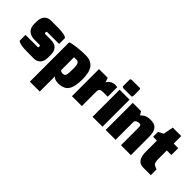

<svg xmlns="http://www.w3.org/2000/svg" viewBox="3 -1568 2661 2661"><g transform="rotate(45 1333.5 -238.0)"><path d="M357.9 4.9Q204.1 4.9 161.6 2Q67.9 -4.9 43.9 -32.2V-146H275.9Q287.6 -146 290.8 -150.1Q293.9 -154.3 293.9 -168Q293.9 -178.2 290.5 -182.1Q287.1 -186 275.9 -186H180.2Q106.9 -186 64.5 -224.4Q22 -262.7 22 -337.9V-383.8Q22 -447.8 52.2 -490.7Q67.9 -512.2 95.5 -524.2Q123 -536.1 160.2 -536.1Q270 -536.1 295.9 -535.6Q342.8 -534.7 364.3 -531.7Q383.3 -529.8 405.8 -525.9Q445.8 -519.5 461.9 -500V-386.2Q230 -386.2 226.1 -385.7Q215.8 -383.3 215.8 -368.2V-361.8Q215.8 -348.1 226.1 -346.7Q230 -346.2 337.9 -346.2Q417 -346.2 452.4 -306.9Q487.8 -267.6 487.8 -202.1V-143.1Q487.8 -104.5 476.8 -74.7Q465.8 -44.9 446.8 -28.3Q409.2 4.9 357.9 4.9Z M787.6 -129.9Q825.2 -129.9 835 -158.2Q844.7 -186.5 844.7 -274.9Q844.7 -294.9 844.2 -305.7L843.8 -312.5Q841.8 -348.6 836.9 -361.8Q833 -372.1 827.1 -382.8Q814.5 -402.8 785.6 -402.8H738.8V-148.9Q753.9 -129.9 787.6 -129.9ZM738.8 270H544.9V-501Q584.5 -517.1 668.9 -527.1Q753.4 -537.1 835.9 -537.1Q935.1 -537.1 986.8 -474.9Q1038.6 -412.6 1038.6 -268.1Q1038.6 -121.1 993.4 -55.7Q948.2 9.8 835.9 9.8Q801.8 9.8 778.3 1Q754.9 -7.8 738.8 -28.8Z M1293.5 0H1099.6V-530.8H1271.5L1293.5 -463.9Q1307.6 -493.2 1339.4 -514.6Q1371.1 -536.1 1408.2 -536.1Q1438.5 -536.1 1455.6 -530.8V-345.2Q1356.4 -345.2 1352.1 -344.7Q1328.1 -342.8 1319.8 -337.9Q1313.5 -334.5 1306.6 -327.6Q1293.5 -316.4 1293.5 -285.2Z M1698.2 0H1503.9V-530.8H1698.2ZM1677.2 -581.1H1526.9Q1516.1 -581.1 1509.8 -587.4Q1502.9 -593.3 1502.9 -604V-721.2Q1502.9 -746.1 1526.9 -746.1H1677.2Q1699.2 -746.1 1699.2 -721.2V-604Q1699.2 -581.5 1677.2 -581.1Z M2254.9 0H2061V-344.2Q2061 -374.5 2053.2 -385.3Q2045.4 -396 2027.8 -396Q1972.2 -396 1955.1 -358.9V0H1761.2V-530.8H1922.9L1955.1 -479L1975.6 -497.6Q2001 -519.5 2024.9 -527.8Q2059.1 -540 2101.1 -540Q2156.7 -540 2192.4 -520.5Q2221.2 -502.9 2237.8 -465.8Q2249.5 -439 2253.9 -386.2Q2254.9 -366.2 2254.9 -339.8Z M2647 1H2496.6Q2433.6 1 2400.6 -43.7Q2367.7 -88.4 2367.7 -189.9V-397.9H2293V-494.1L2367.7 -532.2L2395.5 -680.2H2561.5V-532.2H2650.9V-397.9H2561.5V-230Q2561.5 -196.3 2566.7 -176Q2571.8 -155.8 2578.4 -147.7Q2585 -139.6 2597.7 -132.8Q2640.6 -111.8 2647 -111.8Z"/></g></svg>

Font: Squarion Black
Style: Regular
Weight: 900
Designer: Natanael Gama
Version: Version 1.00;September 12, 2019;FontCreator 11.5.0.2425 64-b